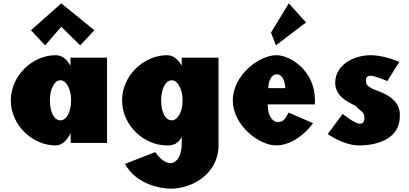

<svg xmlns="http://www.w3.org/2000/svg" viewBox="-20 -860 2462 1155"><path d="M166.4 -678 251.4 -587 348.7 -699 462.6 -587 547.6 -678 348.7 -840ZM45.1 -256C45.1 -106 176.4 15 315.5 15C352.4 15 384 -16 404.1 -58H405.1V0H623.9V-513H404.1V-464C381.9 -505 351.9 -528 315.5 -528C176.4 -528 45.1 -406 45.1 -256ZM280.1 -256C280.1 -327 308.1 -377 343.4 -377C378.2 -377 407.6 -327 407.6 -256C407.6 -186 379.8 -136 343.4 -136C305.4 -136 280.1 -186 280.1 -256Z M731.9 126C799.4 251 951 275 1007.4 275C1135.8 275 1294.6 186 1294.6 14V-513H1073.3V-467H1071.8C1049.6 -506 1020.6 -528 984.7 -528C845.7 -528 714.4 -406 714.4 -256C714.4 -106 845.7 15 984.7 15C1021.7 15 1053.3 5 1073.3 -37V1C1073.3 92 1033.3 121 1007.4 121C966.8 121 936.9 86 913.2 55ZM949.4 -256C949.4 -327 977.4 -377 1012.7 -377C1047.5 -377 1078.3 -327 1078.3 -256C1078.3 -186 1049.1 -136 1012.7 -136C974.7 -136 949.4 -186 949.4 -256Z M1610.2 -664 1639.7 -587 1820.9 -725 1717.3 -840ZM1873.4 -232C1874.6 -238 1874.6 -249 1874.6 -256C1874.6 -436 1725.9 -528 1642.9 -528C1536.9 -528 1380.4 -406 1380.4 -256C1380.4 -107 1536.9 15 1642.9 15C1703 15 1790.9 -22 1863.4 -119L1715.7 -183C1693 -137 1679.8 -126 1649.8 -126C1626 -126 1590.4 -153 1590.4 -232ZM1593.9 -330C1595.4 -377 1613.4 -413 1645.5 -413C1673 -413 1692.5 -384 1696.7 -330Z M2210.2 -528C2106.2 -528 1996.5 -468 1996.5 -363C1996.5 -286 2061.5 -250 2120.3 -223C2142.7 -193 2172.2 -190 2172.2 -153C2172.2 -119 2156.4 -116 2143.2 -116C2113.1 -116 2041.5 -175 2041.5 -175L1951.5 -54C1951.5 -54 2044 15 2142.7 15C2218.1 15 2385 -9 2385 -160C2393.4 -265 2283.4 -303 2223.4 -324C2200.2 -338 2181.2 -346 2181.2 -373C2181.2 -397 2189.7 -404 2210.2 -404C2238.7 -404 2309.7 -372 2309.7 -372L2382.2 -488C2382.2 -488 2290.9 -528 2210.2 -528Z"/></svg>

Font: Blink
Style: Wide
Weight: 400
Designer: Mew Too
Foundry: Cannot Into Space Fonts
Version: Version 001.000